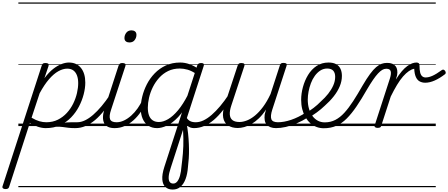

<svg xmlns="http://www.w3.org/2000/svg" viewBox="-150 -1030 3663 1569"><path d="M462 17Q431 17 408 14Q385 11 363 8Q341 5 315.5 5.5Q290 6 255 12L280 -10Q319 -19 346.5 -23.5Q374 -28 395.5 -29.5Q417 -31 436.5 -31Q456 -31 477 -31Q486 -31 489.5 -23.5Q493 -16 491 -7Q489 2 481.5 9.5Q474 17 462 17ZM-106 515Q-119 515 -126 508.5Q-133 502 -129 491L191 -494Q195 -506 201 -510.5Q207 -515 221 -515Q238 -515 244 -509.5Q250 -504 247 -492L213 -391Q250 -440 285.5 -467.5Q321 -495 353.5 -507Q386 -519 413 -519Q476 -519 511.5 -475Q547 -431 547 -355Q547 -311 534 -260Q521 -209 495.5 -160Q470 -111 431.5 -71Q393 -31 341.5 -7Q290 17 224 17Q193 17 158.5 5.5Q124 -6 94 -26L-75 496Q-78 506 -84.5 510.5Q-91 515 -106 515ZM108 -68Q144 -47 172.5 -39Q201 -31 228 -31Q281 -31 323 -52Q365 -73 396.5 -107.5Q428 -142 448.5 -184Q469 -226 479 -269.5Q489 -313 489 -351Q489 -387 479 -413.5Q469 -440 449.5 -454.5Q430 -469 399 -469Q365 -469 327 -448Q289 -427 250.5 -382.5Q212 -338 174 -268ZM0 490H609V500H0ZM0 -20H609V0H0ZM0 -505H609V-500H0ZM0 -1010H609V-1000H0Z M466 17Q455 17 450.5 9.5Q446 2 447.5 -7Q449 -16 457.5 -23.5Q466 -31 481 -31Q512 -31 544.5 -46.5Q577 -62 611 -91.5Q645 -121 680 -162.5Q715 -204 750 -257Q757 -268 766 -266.5Q775 -265 779.5 -257Q784 -249 778 -239Q741 -178 703.5 -130Q666 -82 627.5 -49.5Q589 -17 548.5 0Q508 17 466 17ZM612 490V500ZM612 -20V0ZM612 -505V-500ZM612 -1010V-1000Z M787 17Q755 17 733.5 7Q712 -3 701.5 -23.5Q691 -44 691.5 -73Q692 -102 704 -140L819 -494Q824 -506 830.5 -510.5Q837 -515 850 -515Q866 -515 872.5 -509Q879 -503 875 -491L758 -134Q740 -81 749.5 -56Q759 -31 802 -31Q812 -31 816 -23.5Q820 -16 818.5 -7Q817 2 809 9.5Q801 17 787 17ZM907 -683Q890 -683 878.5 -692Q867 -701 867 -719Q867 -743 882 -762.5Q897 -782 925 -782Q942 -782 953.5 -773Q965 -764 965 -745Q965 -722 950.5 -702.5Q936 -683 907 -683ZM609 490H934V500H609ZM609 -20H934V0H609ZM609 -505H934V-500H609ZM609 -1010H934V-1000H609Z M788 17Q777 17 772.5 9.5Q768 2 769.5 -7Q771 -16 779.5 -23.5Q788 -31 803 -31Q833 -31 863.5 -45.5Q894 -60 922.5 -85.5Q951 -111 975 -145Q999 -179 1016 -217Q1021 -228 1029.5 -228Q1038 -228 1045 -220.5Q1052 -213 1048 -203Q1029 -157 1001.5 -117Q974 -77 940.5 -47Q907 -17 868.5 0Q830 17 788 17ZM934 490V500ZM934 -20V0ZM934 -505V-500ZM934 -1010V-1000Z M1134 17Q1092 17 1062 -3Q1032 -23 1016 -59.5Q1000 -96 1000 -146Q1000 -190 1012.5 -241Q1025 -292 1050 -341Q1075 -390 1114 -430.5Q1153 -471 1205 -495Q1257 -519 1323 -519Q1361 -519 1400 -505Q1439 -491 1470 -467L1458 -423Q1417 -451 1383.5 -460.5Q1350 -470 1319 -470Q1266 -470 1224 -449.5Q1182 -429 1150.5 -394Q1119 -359 1098.5 -317Q1078 -275 1068 -231.5Q1058 -188 1058 -150Q1058 -114 1067.5 -87.5Q1077 -61 1097.5 -47Q1118 -33 1148 -33Q1184 -33 1224 -56.5Q1264 -80 1305 -129Q1346 -178 1385 -254L1398 -214Q1354 -124 1306 -73.5Q1258 -23 1213.5 -3Q1169 17 1134 17ZM1261 519Q1225 519 1202.5 499Q1180 479 1176.5 437.5Q1173 396 1193 334L1462 -496Q1468 -515 1494 -515Q1509 -515 1514 -508.5Q1519 -502 1515 -492L1245 342Q1230 387 1228.5 415Q1227 443 1236.5 456.5Q1246 470 1266 470Q1285 470 1299 452.5Q1313 435 1321.5 403.5Q1330 372 1333 330Q1336 306 1339 279.5Q1342 253 1344.5 223.5Q1347 194 1348 163.5Q1349 133 1348.5 101Q1348 69 1346 37Q1344 5 1340 -26L1368 -60Q1376 -20 1382 21.5Q1388 63 1391 105Q1394 147 1394.5 187.5Q1395 228 1392.5 265Q1390 302 1386 334Q1382 391 1366.5 432.5Q1351 474 1325 496.5Q1299 519 1261 519ZM1436 17Q1402 17 1380 -3.5Q1358 -24 1343 -70L1358 -107Q1366 -83 1376.5 -66Q1387 -49 1404.5 -40Q1422 -31 1450 -31Q1461 -31 1464.5 -23.5Q1468 -16 1465.5 -7Q1463 2 1455 9.5Q1447 17 1436 17ZM934 490H1582V500H934ZM934 -20H1582V0H934ZM934 -505H1582V-500H934ZM934 -1010H1582V-1000H934Z M1435 17Q1424 17 1419.5 9.5Q1415 2 1416.5 -7Q1418 -16 1426.5 -23.5Q1435 -31 1450 -31Q1481 -31 1513.5 -46.5Q1546 -62 1580 -91.5Q1614 -121 1649 -162.5Q1684 -204 1719 -257Q1726 -268 1735 -266.5Q1744 -265 1748.5 -257Q1753 -249 1747 -239Q1710 -178 1672.5 -130Q1635 -82 1596.5 -49.5Q1558 -17 1517.5 0Q1477 17 1435 17ZM1581 490V500ZM1581 -20V0ZM1581 -505V-500ZM1581 -1010V-1000Z M1793 16Q1746 16 1714 -5Q1682 -26 1674 -68.5Q1666 -111 1687 -176L1792 -494Q1796 -506 1802.5 -510.5Q1809 -515 1822 -515Q1839 -515 1845 -509Q1851 -503 1847 -491L1740 -167Q1726 -125 1728 -94.5Q1730 -64 1749.5 -48.5Q1769 -33 1807 -33Q1835 -33 1867.5 -45.5Q1900 -58 1933.5 -85.5Q1967 -113 1999.5 -156.5Q2032 -200 2061 -262L2137 -496Q2141 -508 2147 -512Q2153 -516 2167 -516Q2183 -516 2189.5 -510.5Q2196 -505 2192 -493L2075 -134Q2058 -81 2067.5 -56Q2077 -31 2122 -31Q2132 -31 2135.5 -23.5Q2139 -16 2137.5 -7Q2136 2 2128 9.5Q2120 17 2106 17Q2080 17 2060.5 9.5Q2041 2 2029 -12Q2017 -26 2013.5 -47Q2010 -68 2013 -94L2024 -135Q1996 -92 1965.5 -63Q1935 -34 1904.5 -16.5Q1874 1 1845.5 8.5Q1817 16 1793 16ZM1582 490H2253V500H1582ZM1582 -20H2253V0H1582ZM1582 -505H2253V-500H1582ZM1582 -1010H2253V-1000H1582Z M2105 17Q2093 17 2089 9.5Q2085 2 2088 -7Q2091 -16 2100 -23.5Q2109 -31 2121 -31Q2171 -31 2230 -51Q2289 -71 2349 -110Q2356 -115 2363 -111.5Q2370 -108 2374 -100.5Q2378 -93 2377 -84.5Q2376 -76 2369 -72Q2321 -42 2274.5 -22Q2228 -2 2185 7.5Q2142 17 2105 17ZM2252 490V500ZM2252 -20V0ZM2252 -505V-500ZM2252 -1010V-1000Z M2347 -105Q2381 -124 2413 -148.5Q2445 -173 2471 -200Q2506 -231 2532 -264Q2558 -297 2573.5 -332Q2589 -367 2589 -402Q2589 -435 2573 -452.5Q2557 -470 2523 -470Q2513 -470 2508.5 -477Q2504 -484 2505.5 -494Q2507 -504 2514.5 -511.5Q2522 -519 2535 -519Q2574 -519 2598 -505Q2622 -491 2633 -466.5Q2644 -442 2644 -410Q2644 -367 2626.5 -325Q2609 -283 2577.5 -243Q2546 -203 2504 -166Q2474 -137 2439 -111.5Q2404 -86 2367 -65ZM2253 490H2697V500H2253ZM2253 -20H2697V0H2253ZM2253 -505H2697V-500H2253ZM2253 -1010H2697V-1000H2253Z M2496 18Q2464 18 2435.5 7Q2407 -4 2384.5 -24.5Q2362 -45 2345.5 -73.5Q2329 -102 2320 -137.5Q2311 -173 2311 -214Q2311 -265 2325.5 -318.5Q2340 -372 2367.5 -417.5Q2395 -463 2437 -491Q2479 -519 2535 -519Q2545 -519 2548.5 -511.5Q2552 -504 2550 -494Q2548 -484 2541 -477Q2534 -470 2524 -470Q2493 -470 2467.5 -453.5Q2442 -437 2422.5 -410Q2403 -383 2390.5 -349.5Q2378 -316 2371.5 -281.5Q2365 -247 2365 -216Q2365 -176 2375 -141.5Q2385 -107 2403.5 -82Q2422 -57 2447.5 -43.5Q2473 -30 2504 -30Q2551 -30 2590 -50Q2629 -70 2664.5 -109Q2700 -148 2736 -203.5Q2772 -259 2813 -331Q2847 -389 2874 -425.5Q2901 -462 2924 -481.5Q2947 -501 2968 -508.5Q2989 -516 3012 -516Q3023 -516 3027.5 -509Q3032 -502 3030.5 -492.5Q3029 -483 3022 -475.5Q3015 -468 3004 -468Q2989 -468 2973 -458.5Q2957 -449 2938.5 -429Q2920 -409 2898 -377Q2876 -345 2849 -299Q2804 -220 2763.5 -160.5Q2723 -101 2683 -61Q2643 -21 2597.5 -1.5Q2552 18 2496 18ZM2697 490H2822V500H2697ZM2697 -20H2822V0H2697ZM2697 -505H2822V-500H2697ZM2697 -1010H2822V-1000H2697Z M2935 15Q2924 15 2916 10Q2908 5 2912 -6L3036 -388Q3049 -429 3042.5 -448.5Q3036 -468 3009 -468Q3000 -468 2995.5 -475.5Q2991 -483 2992 -492.5Q2993 -502 2999.5 -509Q3006 -516 3016 -516Q3039 -516 3056 -509Q3073 -502 3083 -489Q3093 -476 3096 -457Q3099 -438 3095 -415L3085 -380Q3110 -420 3133 -447Q3156 -474 3178 -490Q3200 -506 3218.5 -512.5Q3237 -519 3253 -519Q3264 -519 3271 -514Q3278 -509 3278 -496Q3278 -459 3283.5 -437.5Q3289 -416 3300.5 -406.5Q3312 -397 3328 -397Q3354 -397 3385 -411Q3416 -425 3460 -457Q3468 -463 3475 -460.5Q3482 -458 3487 -451Q3492 -444 3492.5 -436.5Q3493 -429 3487 -424Q3443 -390 3402 -372Q3361 -354 3325 -354Q3300 -354 3280 -364.5Q3260 -375 3248.5 -400.5Q3237 -426 3235 -468Q3215 -465 3191.5 -449Q3168 -433 3143.5 -405Q3119 -377 3094 -335.5Q3069 -294 3043 -241L2966 -4Q2964 6 2957.5 10.5Q2951 15 2935 15ZM2822 490H3411V500H2822ZM2822 -20H3411V0H2822ZM2822 -505H3411V-500H2822ZM2822 -1010H3411V-1000H2822Z"/></svg>

Font: Playwrite MX Guides
Style: Regular
Weight: 400
Designer: Veronika Burian, José Scaglione
Foundry: TypeTogether
Version: Version 1.003